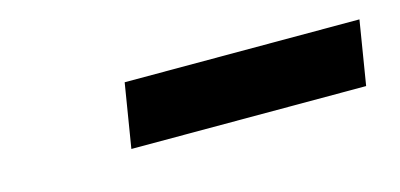

<svg xmlns="http://www.w3.org/2000/svg" viewBox="-28 -792 556 267"><g transform="rotate(-15 250.0 -658.0)"><path d="M139 -612 154 -704H492L477 -612Z"/></g></svg>

Font: Nunito Sans 10pt ExtraBold
Style: Italic
Weight: 800
Italic angle: -9°
Designer: Vernon Adams
Foundry: Vernon Adams
Version: Version 3.101;gftools[0.9.27]